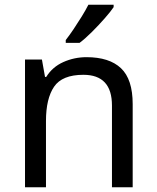

<svg xmlns="http://www.w3.org/2000/svg" viewBox="-20 -786 658 806"><path d="M343 -546Q439 -546 488 -499.5Q537 -453 537 -349V0H450V-343Q450 -472 330 -472Q241 -472 207 -422Q173 -372 173 -278V0H85V-536H156L169 -463H174Q200 -505 246 -525.5Q292 -546 343 -546ZM457 -756Q445 -738 420 -709.5Q395 -681 366.5 -652.5Q338 -624 314 -606H256V-618Q271 -637 288.5 -663Q306 -689 323 -716.5Q340 -744 351 -766H457Z"/></svg>

Font: Noto Sans Gunjala Gondi Semibold
Style: Regular
Weight: 600
Designer: Ek Type
Foundry: Ek Type
Version: Version 1.004; ttfautohint (v1.8.4.7-5d5b)